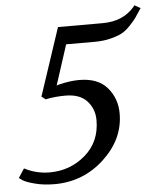

<svg xmlns="http://www.w3.org/2000/svg" viewBox="-86 -815 725 869"><g transform="rotate(-5 276.0 -380.5)"><path d="M-32 -35 -5 -76Q49 -48 110 -48Q203 -48 272 -107.5Q341 -167 341 -265Q341 -316 308.5 -352Q276 -388 210 -388Q162 -388 120 -379L102 -393L204 -700H407Q499 -700 551 -760L557 -768L584 -753L556 -711Q547 -698 526.5 -676.5Q506 -655 486.5 -645Q467 -635 435 -627Q403 -619 364 -619H234L175 -437L184 -440Q236 -453 278 -453Q364 -453 406 -403.5Q448 -354 448 -286Q448 -170 353 -81.5Q258 7 127 7Q78 7 38 -3.5Q-2 -14 -17 -24Z"/></g></svg>

Font: Volkhov
Style: Italic
Weight: 400
Italic angle: -12°
Designer: Cyreal (www.cyreal.org)
Foundry: Cyreal (www.cyreal.org)
Version: Version 1.010